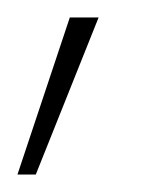

<svg xmlns="http://www.w3.org/2000/svg" viewBox="-23 -77 161 220"><path d="M-3 123 57 -57H90L18 123Z"/></svg>

Font: DM Sans 20pt Thin
Style: Regular
Weight: 250
Version: Version 4.004;gftools[0.9.30]